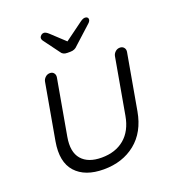

<svg xmlns="http://www.w3.org/2000/svg" viewBox="-129 -799 826 907"><g transform="rotate(-20 284.0 -345.0)"><path d="M505.9 -507.8Q518.6 -507.8 525.9 -499Q533.2 -490.2 531.2 -477.5L481.4 -196.3Q463.9 -97.7 398.9 -45.4Q334 6.8 239.3 6.8Q145.5 6.8 98.6 -44.9Q51.8 -96.7 69.3 -196.3L119.1 -477.5Q121.1 -489.3 130.9 -498.5Q140.6 -507.8 154.3 -507.8Q167 -507.8 173.8 -499Q180.7 -490.2 178.7 -477.5L128.9 -196.3Q116.2 -124 148.4 -86.4Q180.7 -48.8 249 -48.8Q318.4 -48.8 363.3 -86.4Q408.2 -124 420.9 -196.3L470.7 -477.5Q472.7 -489.3 482.4 -498.5Q492.2 -507.8 505.9 -507.8ZM264.6 -569.3Q242.2 -569.3 233.4 -585L175.8 -663.1Q169.9 -670.9 170.9 -679.7Q172.9 -686.5 178.7 -691.4Q184.6 -696.3 192.4 -696.3Q202.1 -696.3 216.8 -682.6L289.1 -615.2L274.4 -613.3L369.1 -682.6Q377.9 -689.5 385.3 -693.4Q392.6 -697.3 399.4 -697.3Q407.2 -697.3 411.6 -692.9Q416 -688.5 415 -680.7Q414.1 -676.8 411.1 -672.4Q408.2 -668 402.3 -663.1L316.4 -585Q302.7 -569.3 280.3 -569.3Z"/></g></svg>

Font: Quicksand
Style: Italic
Weight: 400
Designer: Andrew Paglinawan
Foundry: Andrew Paglinawan
Version: Version 3.006